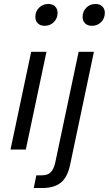

<svg xmlns="http://www.w3.org/2000/svg" viewBox="-20 -753 548 967"><path d="M33 0 137 -492H214L110 0ZM158 -668Q158 -696 177 -714.5Q196 -733 223 -733Q245 -733 257.5 -720.5Q270 -708 270 -688Q270 -661 251.5 -642Q233 -623 205 -623Q183 -623 170.5 -635.5Q158 -648 158 -668ZM150 194 163 130H190Q221 130 236 114Q251 98 258 67L376 -492H453L334 73Q321 138 287.5 166Q254 194 192 194ZM396 -668Q396 -695 414.5 -714Q433 -733 461 -733Q483 -733 495.5 -720.5Q508 -708 508 -688Q508 -661 489.5 -642Q471 -623 443 -623Q421 -623 408.5 -635.5Q396 -648 396 -668Z"/></svg>

Font: Wix Madefor Text
Style: Italic
Weight: 400
Italic angle: -12°
Designer: Dalton Maag Ltd
Foundry: Dalton Maag Ltd
Version: Version 3.100